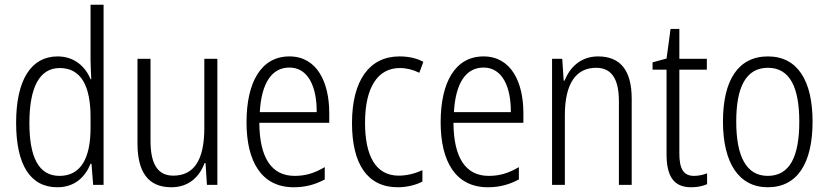

<svg xmlns="http://www.w3.org/2000/svg" viewBox="-20 -780 3496 810"><path d="M222 10C297 10 340 -35 362 -89H366L373 0H417V-760H362V-527C362 -503 364 -475 365 -446H362C340 -499 294 -542 223 -542C112 -542 48 -444 48 -262C48 -84 108 10 222 10ZM231 -38C143 -38 104 -117 104 -261C104 -412 147 -493 232 -493C321 -493 362 -419 362 -286V-240C362 -111 320 -38 231 -38Z M897 -532H842V-240C842 -104 798 -39 711 -39C648 -39 615 -84 615 -186V-532H560V-176C560 -55 604 10 703 10C777 10 822 -35 843 -92H847L853 0H897Z M1201 -542C1082 -542 1020 -434 1020 -264C1020 -99 1083 10 1219 10C1270 10 1311 -2 1350 -23V-75C1306 -49 1268 -38 1223 -38C1125 -38 1075 -115 1074 -262H1369V-303C1369 -434 1317 -542 1201 -542ZM1201 -495C1281 -495 1317 -412 1316 -307H1076C1083 -432 1128 -495 1201 -495Z M1658 10C1695 10 1734 1 1762 -14V-62C1731 -48 1697 -39 1662 -39C1564 -39 1520 -124 1520 -262C1520 -412 1574 -493 1667 -493C1694 -493 1723 -486 1749 -473L1766 -519C1739 -534 1705 -542 1665 -542C1539 -542 1465 -441 1465 -261C1465 -88 1530 10 1658 10Z M2020 -542C1901 -542 1839 -434 1839 -264C1839 -99 1902 10 2038 10C2089 10 2130 -2 2169 -23V-75C2125 -49 2087 -38 2042 -38C1944 -38 1894 -115 1893 -262H2188V-303C2188 -434 2136 -542 2020 -542ZM2020 -495C2100 -495 2136 -412 2135 -307H1895C1902 -432 1947 -495 2020 -495Z M2503 -542C2430 -542 2384 -496 2362 -440H2358L2352 -532H2309V0H2363V-294C2363 -429 2411 -494 2495 -494C2558 -494 2591 -450 2591 -353V0H2645V-363C2645 -486 2595 -542 2503 -542Z M2908 -38C2862 -38 2846 -70 2846 -133V-486H2962V-532H2846V-658H2809L2792 -533L2733 -517V-486H2792V-130C2792 -35 2823 10 2896 10C2923 10 2945 5 2963 -3V-49C2949 -43 2928 -38 2908 -38Z M3408 -267C3408 -439 3345 -542 3220 -542C3095 -542 3030 -443 3030 -267C3030 -93 3097 10 3219 10C3345 10 3408 -93 3408 -267ZM3086 -267C3086 -413 3127 -494 3220 -494C3314 -494 3352 -408 3352 -267C3352 -118 3311 -38 3219 -38C3128 -38 3086 -121 3086 -267Z"/></svg>

Font: Noto Sans Myanmar Condensed Light
Style: Regular
Weight: 300
Width: 3
Designer: Monotype Design Team
Foundry: Monotype Imaging Inc.
Version: Version 2.107